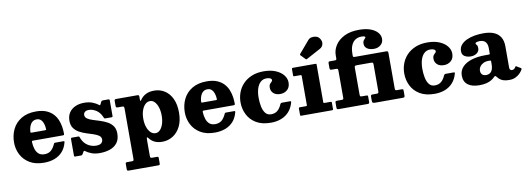

<svg xmlns="http://www.w3.org/2000/svg" viewBox="-74 -1302 5660 2053"><g transform="rotate(-10 2756.0 -275.0)"><path d="M30.5 -250Q30.5 -180 61.5 -119Q92.5 -58 154.8 -20.2Q217 17.5 311 17.5Q374.5 17.5 426 -2Q477.5 -21.5 512.5 -61Q547.5 -100.5 562.5 -160.5Q564 -168.5 561.5 -170.8Q559 -173 549.5 -173H464Q455.5 -173 452.5 -169.8Q449.5 -166.5 447.5 -161Q428.5 -117.5 401 -94.2Q373.5 -71 330.5 -71Q290.5 -71 267.2 -91.5Q244 -112 233.2 -146Q222.5 -180 220.5 -220.5Q220 -229.5 221.8 -232.5Q223.5 -235.5 233 -235.5H555.5Q567 -235.5 570 -238.8Q573 -242 573 -253Q573 -286.5 567.2 -325Q561.5 -363.5 546.2 -401Q531 -438.5 502.5 -469.2Q474 -500 429 -518.8Q384 -537.5 318 -537.5Q223 -537.5 158.8 -498.8Q94.5 -460 62.5 -395Q30.5 -330 30.5 -250ZM236 -322.5Q224 -322.5 222.8 -325.8Q221.5 -329 222.5 -339Q225 -370.5 235.2 -396.2Q245.5 -422 264.5 -437.5Q283.5 -453 313.5 -453Q334 -453 348.5 -442.8Q363 -432.5 372.5 -415.5Q382 -398.5 387 -377.2Q392 -356 392.5 -334.5Q393.5 -325.5 391.5 -324Q389.5 -322.5 379 -322.5Z M1019.5 -351Q1023 -343 1025.5 -339.2Q1028 -335.5 1040 -335.5H1104.5Q1113 -335.5 1115 -338.8Q1117 -342 1117 -350V-516.5Q1117 -530 1104.5 -530H1046.5Q1036 -530 1032.2 -527.8Q1028.5 -525.5 1024.5 -518.5L1012.5 -494Q1007.5 -484.5 1004 -484.5Q1000.5 -484.5 993.5 -490.5Q971 -508.5 932.5 -524Q894 -539.5 842 -539.5Q787 -539.5 744.5 -520.2Q702 -501 678 -464.8Q654 -428.5 654 -377.5Q654 -327.5 676.5 -296Q699 -264.5 734.2 -245.5Q769.5 -226.5 809 -214Q848.5 -201.5 883.8 -190Q919 -178.5 941.5 -162.5Q964 -146.5 964 -119.5Q964 -95 946 -80.2Q928 -65.5 892 -65.5Q857.5 -65.5 826 -78.5Q794.5 -91.5 770.2 -117.2Q746 -143 733 -181Q730 -190 727.5 -192.5Q725 -195 713 -195H649.5Q641 -195 639 -191.2Q637 -187.5 637 -178.5V-5.5Q637 3.5 639.5 6.8Q642 10 650 10H709.5Q720 10 723.5 7.2Q727 4.5 730.5 -1.5L745 -25.5Q749 -32.5 752.8 -33Q756.5 -33.5 762.5 -29Q788 -9.5 826 5Q864 19.5 914 19.5Q977.5 19.5 1027.2 2Q1077 -15.5 1106 -54Q1135 -92.5 1135 -155.5Q1135 -205 1112.2 -236.5Q1089.5 -268 1053.8 -287Q1018 -306 977.8 -318.8Q937.5 -331.5 901.5 -342.8Q865.5 -354 842.8 -369.5Q820 -385 820 -411Q820 -429.5 834.5 -442.5Q849 -455.5 877.5 -455.5Q917.5 -455.5 957.2 -430.2Q997 -405 1019.5 -351Z M1435.5 -260.5Q1435.5 -310.5 1448.8 -349.8Q1462 -389 1485.2 -412Q1508.5 -435 1539.5 -435Q1567 -435 1588.8 -412Q1610.5 -389 1623 -349.8Q1635.5 -310.5 1635.5 -260.5Q1635.5 -211 1623 -171.8Q1610.5 -132.5 1588.8 -109.5Q1567 -86.5 1539.5 -86.5Q1508.5 -86.5 1485.2 -109.5Q1462 -132.5 1448.8 -171.8Q1435.5 -211 1435.5 -260.5ZM1167.5 -453Q1167.5 -437 1171.5 -432.8Q1175.5 -428.5 1192.5 -428.5H1231.5Q1247.5 -428.5 1252.5 -424.5Q1257.5 -420.5 1257.5 -404.5V140Q1257.5 156.5 1254 161Q1250.5 165.5 1234.5 165.5H1185Q1173.5 165.5 1170.5 169.2Q1167.5 173 1167.5 184V236.5Q1167.5 249 1171 253.2Q1174.5 257.5 1188.5 257.5H1503.5Q1517.5 257.5 1521.5 254.5Q1525.5 251.5 1525.5 238V182.5Q1525.5 171.5 1522 168.5Q1518.5 165.5 1508 165.5H1459.5Q1443.5 165.5 1439.5 161Q1435.5 156.5 1435.5 140.5V-20Q1435.5 -58 1440.2 -59Q1445 -60 1456 -45.5Q1478 -16.5 1512 0Q1546 16.5 1594 16.5Q1657.5 16.5 1709.5 -16Q1761.5 -48.5 1792.5 -110.2Q1823.5 -172 1823.5 -260.5Q1823.5 -349.5 1794.5 -411.2Q1765.5 -473 1715 -505.2Q1664.5 -537.5 1601.5 -537.5Q1547.5 -537.5 1510 -518Q1472.5 -498.5 1450 -465Q1443 -454.5 1439.2 -454.2Q1435.5 -454 1435.5 -467V-502.5Q1435.5 -514 1430.2 -517Q1425 -520 1414 -520H1190.5Q1177.5 -520 1172.5 -516.8Q1167.5 -513.5 1167.5 -499Z M1884.5 -250Q1884.5 -180 1915.5 -119Q1946.5 -58 2008.8 -20.2Q2071 17.5 2165 17.5Q2228.5 17.5 2280 -2Q2331.5 -21.5 2366.5 -61Q2401.5 -100.5 2416.5 -160.5Q2418 -168.5 2415.5 -170.8Q2413 -173 2403.5 -173H2318Q2309.5 -173 2306.5 -169.8Q2303.5 -166.5 2301.5 -161Q2282.5 -117.5 2255 -94.2Q2227.5 -71 2184.5 -71Q2144.5 -71 2121.2 -91.5Q2098 -112 2087.2 -146Q2076.5 -180 2074.5 -220.5Q2074 -229.5 2075.8 -232.5Q2077.5 -235.5 2087 -235.5H2409.5Q2421 -235.5 2424 -238.8Q2427 -242 2427 -253Q2427 -286.5 2421.2 -325Q2415.5 -363.5 2400.2 -401Q2385 -438.5 2356.5 -469.2Q2328 -500 2283 -518.8Q2238 -537.5 2172 -537.5Q2077 -537.5 2012.8 -498.8Q1948.5 -460 1916.5 -395Q1884.5 -330 1884.5 -250ZM2090 -322.5Q2078 -322.5 2076.8 -325.8Q2075.5 -329 2076.5 -339Q2079 -370.5 2089.2 -396.2Q2099.5 -422 2118.5 -437.5Q2137.5 -453 2167.5 -453Q2188 -453 2202.5 -442.8Q2217 -432.5 2226.5 -415.5Q2236 -398.5 2241 -377.2Q2246 -356 2246.5 -334.5Q2247.5 -325.5 2245.5 -324Q2243.5 -322.5 2233 -322.5Z M2490 -252.5Q2490 -181.5 2520.8 -119.8Q2551.5 -58 2614.5 -20.2Q2677.5 17.5 2774 17.5Q2836 17.5 2886.5 -2Q2937 -21.5 2972 -60.8Q3007 -100 3023 -159Q3025 -168 3022.8 -170.5Q3020.5 -173 3009 -173H2929Q2918.5 -173 2914.5 -170.5Q2910.5 -168 2907 -161.5Q2889 -118 2861.5 -94.5Q2834 -71 2791 -71Q2751 -71 2729 -99.5Q2707 -128 2698 -172.8Q2689 -217.5 2689 -267.5Q2689 -324.5 2702.5 -367.2Q2716 -410 2742.5 -434Q2769 -458 2807.5 -458Q2833.5 -458 2848.5 -450Q2863.5 -442 2863.5 -429Q2863.5 -419.5 2853.8 -411.5Q2844 -403.5 2834.5 -390.8Q2825 -378 2825 -354.5Q2825 -316 2851.8 -291.8Q2878.5 -267.5 2926 -267.5Q2969.5 -267.5 3001.2 -294.8Q3033 -322 3033 -374.5Q3033 -417 3003.8 -454.2Q2974.5 -491.5 2920 -514.5Q2865.5 -537.5 2790 -537.5Q2716 -537.5 2660 -514.2Q2604 -491 2566 -451.2Q2528 -411.5 2509 -360.2Q2490 -309 2490 -252.5Z M3255 -589.5Q3260 -584.5 3263 -583.8Q3266 -583 3271.5 -587L3425.5 -670Q3453.5 -685 3460.5 -717Q3467.5 -749 3442.5 -781Q3429 -799 3405 -805Q3381 -811 3357.8 -806Q3334.5 -801 3321.5 -785.5L3209.5 -654Q3201 -645.5 3209.5 -636.5ZM3173.5 -428.5Q3183.5 -428.5 3183.5 -415.5V-103.5Q3183.5 -95.5 3181.2 -93.5Q3179 -91.5 3171 -91.5H3108Q3099 -91.5 3096.2 -89Q3093.5 -86.5 3093.5 -77V-12.5Q3093.5 -4.5 3096 -2.2Q3098.5 0 3106.5 0H3435Q3445 0 3448.2 -2.2Q3451.5 -4.5 3451.5 -14.5V-80Q3451.5 -88 3448.8 -89.8Q3446 -91.5 3438 -91.5H3372Q3365 -91.5 3363.2 -94Q3361.5 -96.5 3361.5 -104V-510Q3361.5 -516.5 3359 -518.2Q3356.5 -520 3349.5 -520H3107.5Q3093.5 -520 3093.5 -506.5V-439Q3093.5 -432 3096.2 -430.2Q3099 -428.5 3106 -428.5Z M3758 -402Q3758 -420 3762.2 -424.2Q3766.5 -428.5 3784.5 -428.5H3935Q3951.5 -428.5 3956.5 -424.8Q3961.5 -421 3961.5 -404V-115Q3961.5 -99 3956.8 -95.2Q3952 -91.5 3936 -91.5H3899Q3882.5 -91.5 3878.8 -86.8Q3875 -82 3875 -66V-27Q3875 -8.5 3882.8 -4.2Q3890.5 0 3908 0H4205Q4221.5 0 4225.5 -5Q4229.5 -10 4229.5 -25.5V-71.5Q4229.5 -83 4226.5 -87.2Q4223.5 -91.5 4211.5 -91.5H4160.5Q4146.5 -91.5 4143 -96.5Q4139.5 -101.5 4139.5 -115V-496.5Q4139.5 -513 4134.5 -516.5Q4129.5 -520 4113 -520H3780.5Q3766 -520 3762 -523.2Q3758 -526.5 3758 -540.5V-550Q3758 -615 3776 -652.5Q3794 -690 3822.8 -705.8Q3851.5 -721.5 3883 -721.5Q3901 -721.5 3913.5 -718.2Q3926 -715 3926 -708.5Q3926 -702 3918 -694.8Q3910 -687.5 3902 -675.8Q3894 -664 3894 -642.5Q3894 -607 3922.2 -588Q3950.5 -569 3997 -569Q4038.5 -569 4068.5 -594Q4098.5 -619 4098.5 -660.5Q4098.5 -696.5 4072.8 -727.8Q4047 -759 3996.2 -778.2Q3945.5 -797.5 3870.5 -797.5Q3777 -797.5 3712.2 -765.5Q3647.5 -733.5 3613.8 -681.8Q3580 -630 3580 -572V-542.5Q3580 -528 3576.5 -524Q3573 -520 3559 -520H3510.5Q3498 -520 3494 -516.5Q3490 -513 3490 -500V-452Q3490 -436.5 3494.2 -432.5Q3498.5 -428.5 3514.5 -428.5H3555.5Q3573 -428.5 3576.5 -423.5Q3580 -418.5 3580 -401V-112.5Q3580 -98 3576 -94.8Q3572 -91.5 3556.5 -91.5H3510.5Q3496 -91.5 3493 -87Q3490 -82.5 3490 -67.5V-23Q3490 -7 3495 -3.5Q3500 0 3516 0H3822.5Q3835.5 0 3840.2 -3.5Q3845 -7 3845 -20.5V-74Q3845 -86 3841.2 -88.8Q3837.5 -91.5 3825.5 -91.5H3782.5Q3765.5 -91.5 3761.8 -95.8Q3758 -100 3758 -117Z M4267.5 -252.5Q4267.5 -181.5 4298.2 -119.8Q4329 -58 4392 -20.2Q4455 17.5 4551.5 17.5Q4613.5 17.5 4664 -2Q4714.5 -21.5 4749.5 -60.8Q4784.5 -100 4800.5 -159Q4802.5 -168 4800.2 -170.5Q4798 -173 4786.5 -173H4706.5Q4696 -173 4692 -170.5Q4688 -168 4684.5 -161.5Q4666.5 -118 4639 -94.5Q4611.5 -71 4568.5 -71Q4528.5 -71 4506.5 -99.5Q4484.5 -128 4475.5 -172.8Q4466.5 -217.5 4466.5 -267.5Q4466.5 -324.5 4480 -367.2Q4493.5 -410 4520 -434Q4546.5 -458 4585 -458Q4611 -458 4626 -450Q4641 -442 4641 -429Q4641 -419.5 4631.2 -411.5Q4621.5 -403.5 4612 -390.8Q4602.5 -378 4602.5 -354.5Q4602.5 -316 4629.2 -291.8Q4656 -267.5 4703.5 -267.5Q4747 -267.5 4778.8 -294.8Q4810.5 -322 4810.5 -374.5Q4810.5 -417 4781.2 -454.2Q4752 -491.5 4697.5 -514.5Q4643 -537.5 4567.5 -537.5Q4493.5 -537.5 4437.5 -514.2Q4381.5 -491 4343.5 -451.2Q4305.5 -411.5 4286.5 -360.2Q4267.5 -309 4267.5 -252.5Z M4869.5 -123Q4869.5 -57.5 4914 -23.8Q4958.5 10 5039 10Q5084.5 10 5117 1.2Q5149.5 -7.5 5171.5 -21.2Q5193.5 -35 5207.5 -50Q5215.5 -58.5 5221 -57.8Q5226.5 -57 5236 -45Q5247.5 -29.5 5263.2 -17Q5279 -4.5 5302.8 2.8Q5326.5 10 5362.5 10H5363Q5401.5 10 5430.2 -3.5Q5459 -17 5479.2 -37.8Q5499.5 -58.5 5511 -80.5Q5514.5 -88.5 5508 -92.5L5461.5 -121Q5455 -126 5450 -117.5Q5440.5 -100.5 5430 -95Q5419.5 -89.5 5409 -89.5Q5398.5 -89.5 5390.8 -96.5Q5383 -103.5 5383 -118.5V-353.5Q5383 -410.5 5360 -450Q5337 -489.5 5290.8 -509.8Q5244.5 -530 5174.5 -530Q5125.5 -530 5078 -521.8Q5030.5 -513.5 4991.8 -495.5Q4953 -477.5 4929.8 -449.5Q4906.5 -421.5 4906.5 -382Q4906.5 -343.5 4934.8 -326.5Q4963 -309.5 5002.5 -309.5Q5039 -309.5 5066.5 -329Q5094 -348.5 5094 -382Q5094 -403.5 5089 -412.5Q5084 -421.5 5079 -426Q5074 -430.5 5074 -437Q5074 -442 5080.5 -446Q5087 -450 5098 -452.2Q5109 -454.5 5121.5 -454.5Q5149 -454.5 5167.5 -444.2Q5186 -434 5195.5 -414.5Q5205 -395 5205 -367V-308.5Q5205 -299.5 5202.8 -297.5Q5200.5 -295.5 5192 -295.5H5154Q5068 -295.5 5004 -275Q4940 -254.5 4904.8 -216Q4869.5 -177.5 4869.5 -123ZM5070 -141.5Q5070 -165.5 5083.8 -185.5Q5097.5 -205.5 5121.8 -217.8Q5146 -230 5178 -230H5195Q5205 -230 5205 -220V-191Q5205 -136.5 5185.2 -110.8Q5165.5 -85 5128 -85Q5101.5 -85 5085.8 -99.2Q5070 -113.5 5070 -141.5Z"/></g></svg>

Font: Besley ExtraBold
Style: Regular
Weight: 800
Designer: Owen Earl
Foundry: indestructible type*
Version: Version 2.001